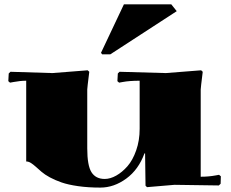

<svg xmlns="http://www.w3.org/2000/svg" viewBox="-20 -850 1060 880"><path d="M485.8 -601.1H448.2L442.9 -607.9L547.9 -830.1H765.1L790 -798.8ZM740.2 -515.1 901.9 -527.8 909.2 -521Q899.9 -446.8 899.9 -439.9V-40Q936.5 -40 967.8 -45.9L983.9 -48.8L992.2 -42L991.2 -7.8L982.9 0L779.8 -2.9L653.8 7.8L647 1Q647 -2.9 646 -71.8Q645 -140.6 645 -147H642.1Q615.2 -72.8 558.8 -31.5Q502.4 9.8 439.9 9.8Q384.3 9.8 338.1 3.2Q292 -3.4 262 -13.9Q231.9 -24.4 208.5 -37.1Q185.1 -49.8 170.2 -62.7Q155.3 -75.7 143.6 -86.2Q131.8 -96.7 121.3 -103.3Q110.8 -109.9 100.1 -109.9V-480Q73.2 -480 42 -474.1L25.9 -471.2L18.1 -478L20 -513.2L27.8 -521L220.2 -515.1L381.8 -527.8L389.2 -521Q379.9 -446.8 379.9 -439.9V-169.9Q379.9 -91.3 399.4 -60.5Q418.9 -29.8 460 -29.8Q485.4 -29.8 512.7 -45.2Q540 -60.5 564.2 -88.1Q588.4 -115.7 604.2 -160.9Q620.1 -206.1 620.1 -259.8V-480Q573.2 -480 542 -474.1L525.9 -471.2L518.1 -478L520 -513.2L527.8 -521Z"/></svg>

Font: Yokawerad
Style: Regular
Weight: 500
Designer: gluk
Foundry: gluk
Version: Version 0.79